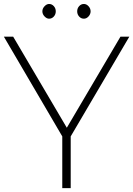

<svg xmlns="http://www.w3.org/2000/svg" viewBox="-32 -966 684 986"><path d="M185.6 -907.8Q185.6 -922.2 196.7 -933.9Q207.8 -945.6 220 -945.6Q234.4 -945.6 244.4 -934.4Q254.4 -923.3 254.4 -907.8Q254.4 -892.2 244.4 -881.1Q234.4 -870 220 -870Q207.8 -870 196.7 -881.7Q185.6 -893.3 185.6 -907.8ZM364.4 -907.8Q364.4 -923.3 374.4 -934.4Q384.4 -945.6 398.9 -945.6Q412.2 -945.6 422.8 -933.9Q433.3 -922.2 433.3 -907.8Q433.3 -893.3 422.8 -881.7Q412.2 -870 398.9 -870Q384.4 -870 374.4 -881.1Q364.4 -892.2 364.4 -907.8ZM331.1 0H287.8V-265.6L-12.2 -777.8H35.6L311.1 -310L586.7 -777.8H632.2L331.1 -265.6Z"/></svg>

Font: Paperlogy 2 ExtraLight
Style: Regular
Weight: 250
Designer: redesigned by Lee Juim, glyphs from Gmarket Sans & Montserrat
Foundry: PT&
Version: Version 1.001